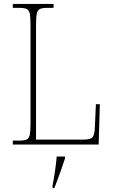

<svg xmlns="http://www.w3.org/2000/svg" viewBox="-20 -734 574 975"><path d="M45 0V-20H79Q104 -20 116 -26Q128 -32 131.5 -51Q135 -70 135 -108V-606Q135 -645 131.5 -663.5Q128 -682 116 -688Q104 -694 79 -694H45V-714H252V-694H219Q194 -694 182 -688Q170 -682 166.5 -663.5Q163 -645 163 -606V-25H403Q442 -25 451.5 -39Q461 -53 462 -94L467 -205H487L481 0ZM247 208Q254 171 259.5 133.5Q265 96 268 61H310V71Q303 92 293.5 119.5Q284 147 274 174Q264 201 256 221H247Z"/></svg>

Font: Noto Serif Lao SemiCondensed Thin
Style: Regular
Weight: 100
Width: 4
Designer: Monotype Design Team
Foundry: Monotype Imaging Inc.
Version: Version 2.003; ttfautohint (v1.8.4.7-5d5b)